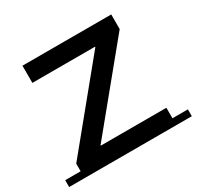

<svg xmlns="http://www.w3.org/2000/svg" viewBox="-200 -872 1072 1045"><g transform="rotate(-30 335.5 -349.5)"><path d="M47 -43V-91L454 -588V-591H60V-699H618V-607L212 -112V-109H624V-43H721V0H-50V-43Z"/></g></svg>

Font: Montserrat Subrayada
Style: Regular
Weight: 400
Designer: Julieta Ulanovsky
Foundry: Julieta Ulanovsky
Version: Version 2.001